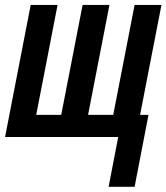

<svg xmlns="http://www.w3.org/2000/svg" viewBox="-33 -548 665 768"><path d="M-12.7 0 89.8 -528.3H197.3L111.8 -88.4H211.9L297.4 -528.3H404.8L319.3 -88.4H419.9L505.4 -528.3H612.8L527.3 -88.4H561L505.4 199.2H401.4L439.9 0Z"/></svg>

Font: Cousine
Style: Bold Italic
Weight: 700
Italic angle: -12°
Monospace: yes
Designer: Steve Matteson
Foundry: Ascender Corporation
Version: Version 1.20